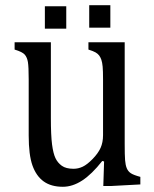

<svg xmlns="http://www.w3.org/2000/svg" viewBox="-20 -708 592 736"><path d="M36 -546H175V-256Q175 -189 179.5 -154.5Q184 -120 192.5 -102Q201 -84 217 -72.5Q233 -61 262 -61Q280 -61 297 -69Q314 -77 335 -98.5Q356 -120 365.5 -141Q375 -162 375 -190V-404Q375 -436 373.5 -452.5Q372 -469 368.5 -479Q365 -489 360 -495.5Q355 -502 346.5 -507Q338 -512 319 -518V-546H458V-156Q458 -113 459.5 -94Q461 -75 466 -63Q471 -51 481.5 -44Q492 -37 518 -30V-1L406 5H376L379 -89L372 -91Q332 -40 295 -16Q258 8 221 8Q176 8 147.5 -12.5Q119 -33 104.5 -73.5Q90 -114 90 -189V-404Q90 -452 87 -470Q84 -488 75 -498.5Q66 -509 36 -518ZM403 -688V-602H322V-688ZM234 -684V-598H152V-684Z"/></svg>

Font: Myanglish
Style: Regular
Weight: 400
Designer: KyawKyaw ( MaYenGone)
Foundry: TattooFont3D
Version: Version 1.003 December 13, 2014